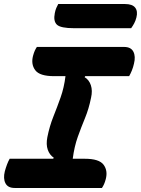

<svg xmlns="http://www.w3.org/2000/svg" viewBox="-25 -933 700 953"><path d="M481 0H48Q14 0 2 -23.5Q-10 -47 -1 -83Q4 -101 10 -117Q16 -133 23 -145H239L242 -150Q221 -164 212 -190Q203 -216 210 -252Q221 -307 240 -354.5Q259 -402 276 -450Q293 -498 300 -555H243Q172 -555 150 -584.5Q128 -614 139 -656Q143 -671 147.5 -681Q152 -691 158 -700H591Q625 -700 637 -676.5Q649 -653 640 -617Q636 -599 629.5 -583Q623 -567 616 -555H398L395 -550Q417 -537 426 -510Q435 -483 427 -448Q416 -393 397 -347Q378 -301 361 -253.5Q344 -206 336 -145H396Q467 -145 489 -115.5Q511 -86 500 -44Q496 -29 491.5 -19Q487 -9 481 0ZM264 -913H596Q632 -913 646 -895Q660 -877 652 -846Q648 -830 641 -817Q634 -804 626 -793H343Q276 -793 257.5 -810.5Q239 -828 247 -868Q250 -883 254.5 -893.5Q259 -904 264 -913Z"/></svg>

Font: Recursive Mn Csl St XBd
Style: Italic
Weight: 800
Italic angle: -15°
Monospace: yes
Version: Version 1.079;hotconv 1.0.112;makeotfexe 2.5.65598; ttfautoh